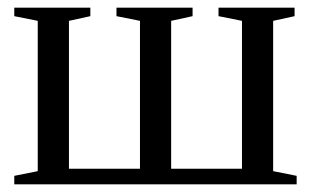

<svg xmlns="http://www.w3.org/2000/svg" viewBox="-20 -479 810 499"><path d="M17.1 0V-22L78.1 -34.2V-424.8L17.1 -437V-459H214.8V-437L159.2 -424.8V-40.5H343.8V-424.8L282.7 -437V-459H480.5V-437L424.8 -424.8V-40.5H608.9V-424.8L547.9 -437V-459H745.6V-437L689.9 -424.8V-34.2L751 -22V0Z"/></svg>

Font: Tinos
Style: Regular
Weight: 400
Designer: Steve Matteson
Foundry: Monotype Imaging Inc.
Version: Version 1.23